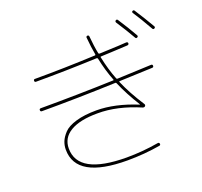

<svg xmlns="http://www.w3.org/2000/svg" viewBox="-148 -1012 1296 1231"><g transform="rotate(-20 500.0 -396.0)"><path d="M833 -673.8Q799.8 -732.4 752 -805.7Q747.1 -814.5 754.9 -820.3Q763.7 -825.2 768.6 -817.4Q815.4 -746.1 850.6 -683.6Q855.5 -674.8 846.7 -669.9Q837.9 -665 833 -673.8ZM956.1 -690.4Q906.2 -778.3 874 -826.2Q868.2 -835 876 -839.8Q884.8 -844.7 889.6 -836.9Q937.5 -762.7 973.6 -700.2Q978.5 -691.4 969.7 -686.5Q960.9 -681.6 956.1 -690.4ZM110.4 -434.6Q100.6 -434.6 100.1 -444.8Q99.6 -455.1 110.4 -455.1Q356.4 -455.1 608.4 -463.9Q612.3 -463.9 610.4 -468.8Q582 -540 563.5 -628.9Q561.5 -633.8 555.7 -633.8Q339.8 -625 139.6 -625Q129.9 -625 129.9 -634.8Q129.9 -644.5 138.7 -644.5Q337.9 -644.5 552.7 -654.3Q556.6 -654.3 556.6 -660.2Q546.9 -711.9 541 -779.3Q540 -783.2 543 -786.6Q545.9 -790 549.8 -790Q559.6 -790 560.5 -781.2Q566.4 -711.9 577.1 -660.2Q579.1 -655.3 584 -655.3Q605.5 -656.2 642.1 -657.7Q678.7 -659.2 710.4 -660.6Q742.2 -662.1 768.6 -664.1Q779.3 -664.1 780.3 -655.3Q780.3 -644.5 769.5 -643.6Q732.4 -641.6 663.1 -638.2Q593.8 -634.8 586.9 -634.8Q581.1 -634.8 583 -629.9Q601.6 -541 629.9 -469.7Q631.8 -464.8 636.7 -464.8Q793 -470.7 870.1 -474.6Q879.9 -474.6 879.9 -464.8Q879.9 -454.1 870.1 -454.1L644.5 -445.3Q639.6 -445.3 641.6 -440.4Q678.7 -353.5 743.2 -253.9Q749 -245.1 742.2 -238.3Q736.3 -232.4 726.6 -235.4Q574.2 -300.8 440.4 -299.8Q319.3 -299.8 254.9 -261.2Q190.4 -222.7 190.4 -150.4Q190.4 29.3 519.5 30.3Q627.9 30.3 737.3 11.7Q748 9.8 750 19.5Q752 28.3 743.2 31.2Q632.8 49.8 519.5 49.8Q169.9 49.8 169.9 -150.4Q169.9 -178.7 180.2 -204.6Q190.4 -230.5 216.3 -258.3Q242.2 -286.1 299.8 -303.2Q357.4 -320.3 440.4 -320.3Q565.4 -320.3 713.9 -259.8H715.8V-261.7Q658.2 -353.5 621.1 -440.4Q619.1 -444.3 615.2 -444.3Q360.4 -434.6 110.4 -434.6Z"/></g></svg>

Font: Rounded Mgen+ 1m thin
Style: Regular
Weight: 100
Designer: [Source Han Sans]
Ryoko NISHIZUKA  (kana & ideographs); Paul D. Hunt (Latin, Greek & Cyrillic); Wenlong ZHANG  (bopomofo
Version: Version 1.059.20150602